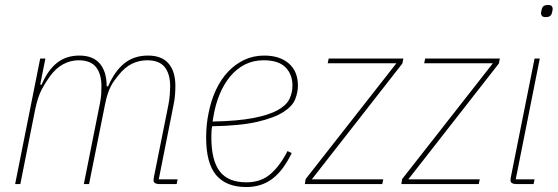

<svg xmlns="http://www.w3.org/2000/svg" viewBox="-20 -742 2248 774"><path d="M41 0 142 -506H163L142 -401H148Q172 -458 209 -488Q246 -518 300 -518Q355 -518 382.5 -485.5Q410 -453 410 -394H416Q442 -455 481 -486.5Q520 -518 577 -518Q632 -518 659.5 -486Q687 -454 687 -396Q687 -379 685.5 -359.5Q684 -340 680 -321L620 -19H696L692 0H622Q612 0 605.5 -3.5Q599 -7 599 -15Q599 -21 601 -31L659 -320Q663 -340 664.5 -361Q666 -382 666 -393Q666 -444 644 -471.5Q622 -499 574 -499Q541 -499 512 -485Q483 -471 457 -438Q449 -428 441.5 -418Q434 -408 427 -394.5Q420 -381 414 -363Q408 -345 403 -319L339 0H318L383 -326Q387 -346 388 -364Q389 -382 389 -393Q389 -444 367 -471.5Q345 -499 297 -499Q264 -499 234.5 -483Q205 -467 181 -434Q164 -411 148 -381Q132 -351 121 -297L62 0Z M973 12Q892 12 851.5 -36Q811 -84 811 -187Q811 -213 813.5 -238.5Q816 -264 821 -287Q831 -338 851 -380.5Q871 -423 900 -453.5Q929 -484 965.5 -501Q1002 -518 1045 -518Q1108 -518 1144.5 -486Q1181 -454 1181 -397Q1181 -370 1170 -342Q1159 -314 1122.5 -290.5Q1086 -267 1017.5 -251Q949 -235 835 -233Q833 -222 832.5 -209.5Q832 -197 832 -189Q832 -95 866 -51Q900 -7 973 -7Q1032 -7 1070.5 -40.5Q1109 -74 1139 -133L1156 -125Q1121 -53 1077 -20.5Q1033 12 973 12ZM1043 -499Q1001 -499 967.5 -482Q934 -465 908.5 -434.5Q883 -404 865.5 -362Q848 -320 840 -270L837 -252Q937 -254 1000 -266Q1063 -278 1098.5 -297.5Q1134 -317 1146.5 -342.5Q1159 -368 1159 -397Q1159 -442 1131 -470.5Q1103 -499 1043 -499Z M1209 0 1212 -20 1578 -487H1301L1305 -506H1606L1602 -486L1237 -19H1525L1521 0Z M1598 0 1601 -20 1967 -487H1690L1694 -506H1995L1991 -486L1626 -19H1914L1910 0Z M2181 -673Q2169 -673 2165 -677.5Q2161 -682 2161 -689Q2161 -691 2162 -696.5Q2163 -702 2164 -705Q2168 -722 2188 -722Q2200 -722 2204 -717.5Q2208 -713 2208 -706Q2208 -704 2207 -698.5Q2206 -693 2205 -690Q2201 -673 2181 -673ZM2061 0Q2051 0 2044.5 -3.5Q2038 -7 2038 -15Q2038 -21 2040 -31L2135 -506H2156L2059 -19H2135L2131 0Z"/></svg>

Font: IBM Plex Sans Cond Thin
Style: Italic
Weight: 100
Width: 3
Italic angle: -11°
Designer: Mike Abbink, Paul van der Laan, Pieter van Rosmalen
Foundry: Bold Monday
Version: Version 1.3